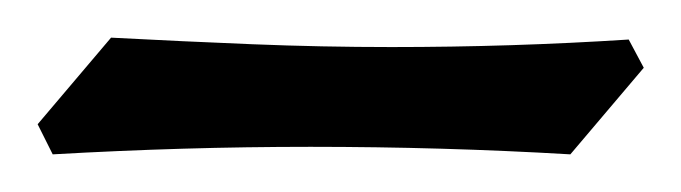

<svg xmlns="http://www.w3.org/2000/svg" viewBox="-182 -654 362 102"><path d="M160 -618 121 -572Q87 -574 52.5 -575Q18 -576 -17 -576Q-51 -576 -85 -575Q-119 -574 -154 -572L-162 -588L-123 -634Q-85 -632 -48 -630.5Q-11 -629 26 -629Q58 -629 89.5 -630Q121 -631 152 -633Z"/></svg>

Font: Average
Style: Regular
Weight: 400
Designer: Eduardo Tunni
Foundry: Eduardo Rodriguez Tunni
Version: Version 1.003; ttfautohint (v1.8.4.7-5d5b)